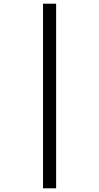

<svg xmlns="http://www.w3.org/2000/svg" viewBox="-20 -780 537 1040"><path d="M213 240V-760H284V240Z"/></svg>

Font: Noto Serif Lao Condensed Black
Style: Regular
Weight: 900
Width: 3
Designer: Monotype Design Team
Foundry: Monotype Imaging Inc.
Version: Version 2.003; ttfautohint (v1.8.4.7-5d5b)